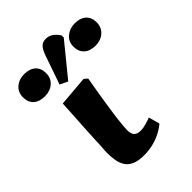

<svg xmlns="http://www.w3.org/2000/svg" viewBox="-330 -941 1066 1066"><g transform="rotate(-45 203.0 -408.0)"><path d="M159 14Q114 14 86.5 1.5Q59 -11 45.5 -33Q32 -55 27.5 -81.5Q23 -108 23 -136Q23 -140 23 -147Q23 -154 23.5 -162Q24 -170 25 -180.5Q26 -191 26.5 -203.5Q27 -216 27.5 -231Q28 -246 29 -264Q30 -282 31 -302Q32 -322 33.5 -345Q35 -368 36.5 -393.5Q38 -419 39.5 -448Q41 -477 43 -509L221 -524L241 -507Q231 -453 223.5 -404.5Q216 -356 209.5 -315.5Q203 -275 199 -242Q195 -209 193 -185.5Q191 -162 191 -149Q191 -133 196 -121Q201 -109 212.5 -102.5Q224 -96 243 -96Q261 -96 284.5 -102.5Q308 -109 326 -116L344 -51Q319 -30 289.5 -15.5Q260 -1 227.5 6.5Q195 14 159 14ZM151 -574 105 -596 164 -766Q176 -800 190.5 -815Q205 -830 230 -830Q254 -830 273 -816.5Q292 -803 306 -780V-764ZM1 -607Q-41 -607 -65 -628.5Q-89 -650 -89 -689Q-89 -729 -61.5 -752.5Q-34 -776 6 -776Q49 -776 73 -754.5Q97 -733 97 -694Q97 -654 70 -630.5Q43 -607 1 -607ZM400 -607Q357 -607 332.5 -629Q308 -651 308 -690Q308 -730 336.5 -753.5Q365 -777 405 -777Q447 -777 471 -755.5Q495 -734 495 -695Q495 -655 467.5 -631Q440 -607 400 -607Z"/></g></svg>

Font: Literata 18pt ExtraBold
Style: Italic
Weight: 800
Italic angle: -2°
Designer: Latin by Veronika Burian and Jose Scaglione. Greek by Irene Vlachou. Cyrillic by Vera Evstafieva
Foundry: TypeTogether
Version: Version 3.103;gftools[0.9.29]